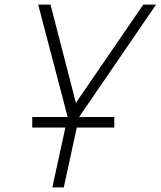

<svg xmlns="http://www.w3.org/2000/svg" viewBox="-20 -820 703 840"><path d="M121 -262V-308H480V-262ZM209 0 276 -308 147 -800H201L312 -370L607 -800H663L326 -308L259 0Z"/></svg>

Font: Victor Mono Thin
Style: Italic
Weight: 100
Italic angle: -12°
Monospace: yes
Designer: Rune Bjørnerås
Version: Version 1.561;gftools[0.9.30]